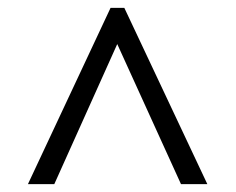

<svg xmlns="http://www.w3.org/2000/svg" viewBox="-20 -734 599 488"><path d="M261 -714H296L507 -266H440L278 -622L118 -266H51Z"/></svg>

Font: Noto Serif Sinhala
Style: Regular
Weight: 400
Designer: Jelle Bosma - Monotype Design Team
Foundry: Monotype Imaging Inc.
Version: Version 2.006